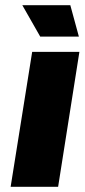

<svg xmlns="http://www.w3.org/2000/svg" viewBox="-20 -720 326 740"><path d="M284 -579 251 -700H66L135 -579ZM21 0H204L286 -520H104Z"/></svg>

Font: Arthouse Owned Black
Style: Italic
Weight: 900
Italic angle: -10°
Designer: Jeremy Tribby
Foundry: Tribby Type
Version: Version 1.000;PS 001.000;hotconv 1.0.88;makeotf.lib2.5.64775